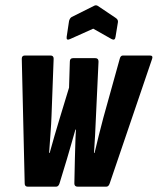

<svg xmlns="http://www.w3.org/2000/svg" viewBox="-20 -703 594 723"><path d="M85 0Q73 0 73 -12L62 -482Q62 -494 74 -494H170Q182 -494 182 -482L174 -267Q173 -237 170 -198Q167 -159 165 -127H167Q176 -160 185.5 -192.5Q195 -225 205 -258L240 -373L243 -471Q243 -484 255 -484H339Q351 -484 351 -471L341 -257Q340 -225 338 -193Q336 -161 334 -127H336Q344 -160 352 -193Q360 -226 369 -259L431 -482Q434 -494 443 -494H544Q557 -494 553 -482L393 -12Q389 0 380 0H273Q260 0 260 -12L262 -105Q263 -129 263.5 -157Q264 -185 266 -215H264Q256 -187 248 -159Q240 -131 232 -104L204 -12Q200 0 191 0ZM244 -556Q229 -549 231 -564L240 -624Q243 -635 250 -639L334 -681Q341 -685 348 -681L415 -636Q426 -629 424 -619L415 -564Q413 -549 400 -556L331 -595Z"/></svg>

Font: Sofia Sans Extra Condensed ExtraBold
Style: Italic
Weight: 800
Italic angle: -9°
Designer: Botio Nikoltchev, Ani Petrova
Foundry: lettersoup
Version: Version 4.101; ttfautohint (v1.8.4.7-5d5b)